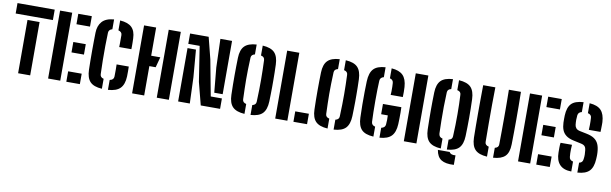

<svg xmlns="http://www.w3.org/2000/svg" viewBox="-51 -1246 6166 1937"><g transform="rotate(10 3032.0 -277.5)"><path d="M135.8 0V-546.2H259.5V0ZM7 -589.3V-696H388.3V-589.3Z M443.1 0V-696H567.5V0ZM629.7 0V-106.8H768.4V0ZM629.7 -300.6V-407.3H757.3V-300.6ZM629.7 -589.3V-696H768.4V-589.3Z M995.3 7.5Q909.7 2.1 872.9 -37.2Q836.1 -76.5 833.8 -159Q832.7 -205 832.1 -254.3Q831.6 -303.6 831.6 -353.3Q831.6 -403.1 832.3 -450.2Q833.1 -497.3 833.8 -538.5Q835.2 -609.4 873.3 -652.7Q911.3 -696 995.3 -702.9V-602.2Q977.1 -597.5 967.6 -586.8Q958.1 -576.1 957.6 -560.1Q955.2 -499 954.4 -425.7Q953.7 -352.4 954.6 -277.1Q955.6 -201.9 958.3 -135.6Q958.9 -119.5 967.9 -109.1Q977 -98.7 995.3 -94.4ZM1057.4 7.5V-93.9Q1078.4 -97.7 1088.6 -108.4Q1098.8 -119.2 1099.3 -136.4Q1100.6 -179.7 1100 -207.3Q1099.3 -234.9 1099 -260.3H1223.7Q1224 -240.6 1224.5 -213.4Q1225 -186.3 1223.9 -159.1Q1220.7 -76.9 1182 -37.3Q1143.2 2.4 1057.4 7.5ZM1094.4 -437.3Q1094.9 -453.1 1095.2 -469.1Q1095.4 -485.2 1095.4 -506.6Q1095.4 -527.9 1095.3 -560.1Q1095.1 -576.6 1085.4 -587.1Q1075.7 -597.6 1057.4 -601.9V-703.2Q1138.8 -697.6 1177.3 -660.4Q1215.7 -623.1 1218.1 -548.2Q1219 -523.6 1219.4 -504.3Q1219.9 -485 1219.6 -468.8Q1219.4 -452.6 1218.9 -437.3Z M1303.6 0V-696H1427.3V-407.3H1520.7L1492.1 -300.6H1427.3V0ZM1556.2 0V-696H1680V0Z M2006.9 0 1947.3 -230.9 1891.6 -590.1H1775.1V-696H1965.3L2021.4 -474.5L2090.6 -106.7H2204.9V0ZM1775.1 0V-546.6H1861.5L1884.8 -266.2L1894.7 0ZM2204.9 -150.1H2118.8L2094.7 -404.5L2085.5 -696H2204.9Z M2455.9 7.2Q2371.1 2.1 2333 -36.9Q2295 -76 2292.8 -158.7Q2291.2 -211.6 2290.6 -261.9Q2290.1 -312.2 2290.1 -359.8Q2290.1 -407.3 2290.9 -452Q2291.7 -496.8 2292.8 -538.1Q2295 -620.4 2333 -659.2Q2371.1 -698.1 2455.9 -703.2V-601.9Q2437 -597.6 2427.5 -587.7Q2418.1 -577.7 2417.4 -561.3Q2414.6 -495.9 2413.3 -441.9Q2412.1 -387.9 2412.3 -339.3Q2412.6 -290.6 2413.9 -241.2Q2415.3 -191.8 2417.3 -135.2Q2417.8 -118.9 2427.3 -108.7Q2436.7 -98.5 2455.9 -94.1ZM2518 7.2V-94.1Q2537.1 -98.4 2546.6 -108.5Q2556 -118.7 2556.5 -135.2Q2559.4 -203.9 2560.3 -259.7Q2561.3 -315.4 2561.1 -364.4Q2560.9 -413.5 2559.7 -460.9Q2558.4 -508.3 2556.5 -559.9Q2556 -577 2546.8 -587.3Q2537.5 -597.6 2518 -601.9V-703.2Q2603.4 -698.1 2640.7 -659.1Q2678 -620 2681 -537.3Q2682.5 -495.3 2683.2 -456Q2683.9 -416.8 2684 -379.7Q2684.2 -342.5 2684 -306.3Q2683.7 -270.1 2682.9 -233.7Q2682 -197.3 2681 -159.6Q2678 -76.5 2640.8 -37.2Q2603.5 2.1 2518 7.2Z M2769.6 0V-696H2894V0ZM2956.2 0V-106.8H3095.8V0Z M3306.9 7.2Q3222.1 2.1 3184 -36.9Q3146 -76 3143.8 -158.7Q3142.2 -211.6 3141.6 -261.9Q3141.1 -312.2 3141.1 -359.8Q3141.1 -407.3 3141.9 -452Q3142.7 -496.8 3143.8 -538.1Q3146 -620.4 3184 -659.2Q3222.1 -698.1 3306.9 -703.2V-601.9Q3288 -597.6 3278.5 -587.7Q3269.1 -577.7 3268.4 -561.3Q3265.6 -495.9 3264.3 -441.9Q3263.1 -387.9 3263.3 -339.3Q3263.6 -290.6 3264.9 -241.2Q3266.3 -191.8 3268.3 -135.2Q3268.8 -118.9 3278.3 -108.7Q3287.7 -98.5 3306.9 -94.1ZM3369 7.2V-94.1Q3388.1 -98.4 3397.6 -108.5Q3407 -118.7 3407.5 -135.2Q3410.4 -203.9 3411.3 -259.7Q3412.3 -315.4 3412.1 -364.4Q3411.9 -413.5 3410.7 -460.9Q3409.4 -508.3 3407.5 -559.9Q3407 -577 3397.8 -587.3Q3388.5 -597.6 3369 -601.9V-703.2Q3454.4 -698.1 3491.7 -659.1Q3529 -620 3532 -537.3Q3533.5 -495.3 3534.2 -456Q3534.9 -416.8 3535 -379.7Q3535.2 -342.5 3535 -306.3Q3534.7 -270.1 3533.9 -233.7Q3533 -197.3 3532 -159.6Q3529 -76.5 3491.8 -37.2Q3454.5 2.1 3369 7.2Z M3776.6 7.2Q3690.2 2.1 3653.6 -36.9Q3616.9 -76 3614 -159.1Q3611.6 -224.5 3611 -292.2Q3610.5 -360 3611.3 -421.7Q3612.1 -483.5 3614 -531.1Q3617.4 -618.4 3654.8 -658.2Q3692.1 -698.1 3776.6 -703.2V-601.7Q3739.8 -592.9 3737.5 -559.1Q3735.3 -520.7 3734.2 -466.7Q3733.1 -412.7 3733.1 -353.2Q3733.1 -293.6 3734.2 -237.1Q3735.3 -180.5 3737.5 -136.6Q3738.5 -120.3 3748.1 -109.7Q3757.7 -99 3776.6 -94.6ZM3838.8 7.2V-94.1Q3878.4 -102.4 3881.1 -135Q3883.6 -158.2 3883.7 -184.2Q3883.7 -210.2 3882.7 -228.9H3814.6V-334.1H4003Q4004.3 -307.9 4004.4 -276.7Q4004.5 -245.4 4003.8 -215Q4003.1 -184.6 4002.1 -160Q3997.9 -76.5 3959.7 -37.4Q3921.5 1.7 3838.8 7.2ZM3875.3 -437.4Q3876.8 -450.5 3877.3 -473.4Q3877.8 -496.3 3877.3 -520.3Q3876.8 -544.3 3875.3 -560.2Q3872.8 -592.3 3838.8 -601V-703.2Q3916.7 -697.6 3955.2 -659.7Q3993.6 -621.7 3999 -540.4Q4000.5 -518.7 4000.7 -490Q4000.8 -461.3 3999.7 -437.4Z M4087.1 0V-696H4216V0Z M4466.9 7.2Q4380.8 2.1 4343.4 -37Q4306 -76.1 4303.8 -158.7Q4302.3 -219.1 4301.7 -268.3Q4301.1 -317.5 4301.1 -361.1Q4301.1 -404.7 4301.8 -447.7Q4302.6 -490.6 4303.8 -538.1Q4306.1 -620.4 4343.6 -659.4Q4381.1 -698.5 4466.9 -703.2V-601.5Q4448 -597.3 4438.6 -587.6Q4429.3 -578 4428.3 -561.5Q4424.7 -486.9 4423.9 -413Q4423.2 -339.1 4424.3 -270.1Q4425.4 -201.1 4427.4 -140.8Q4428.4 -121.3 4437.6 -110.1Q4446.9 -98.9 4466.9 -93.8ZM4625.4 147.1Q4540.6 152.2 4496.2 124.5Q4451.9 96.7 4440.7 26H4561.9Q4574.9 54.3 4625.4 49.6ZM4529 7.2V-94.5Q4548.5 -98.7 4557.8 -108.9Q4567 -119.2 4567.5 -135.2Q4570.8 -196.7 4571.9 -253Q4573 -309.3 4573 -361.7Q4573 -414.1 4571.5 -464Q4569.9 -513.8 4567.5 -561.5Q4567 -577.7 4557.8 -587.5Q4548.5 -597.3 4529 -601.5V-703.2Q4614.5 -697.7 4651.8 -658.9Q4689 -620 4692 -537.3Q4693.9 -487.8 4694.6 -440Q4695.4 -392.2 4695.4 -345.6Q4695.4 -298.9 4694.4 -252.6Q4693.5 -206.2 4692 -159.6Q4689 -76.5 4651.8 -37.4Q4614.5 1.6 4529 7.2Z M4940.3 7.2Q4855.1 2.1 4817.4 -36.9Q4779.7 -75.9 4777.6 -158.7Q4776.6 -215 4776.1 -278.1Q4775.6 -341.1 4775.6 -409.7Q4775.6 -478.3 4776.1 -550.4Q4776.6 -622.4 4777.6 -696H4902.2Q4900.4 -617.5 4899.9 -522Q4899.3 -426.6 4899.7 -326.7Q4900.2 -226.8 4901.2 -135.2Q4901.2 -120 4911.1 -109.6Q4921 -99.2 4940.3 -94.6ZM5002.4 7.2V-94.1Q5021.4 -98.5 5031.1 -108.7Q5040.8 -118.9 5040.8 -135.4Q5041.8 -210.6 5042.3 -278.7Q5042.8 -346.9 5042.9 -413.5Q5043.1 -480.1 5042.6 -549.4Q5042.1 -618.8 5040.8 -696H5164.3Q5165.8 -629.5 5166.3 -557.6Q5166.8 -485.8 5166.8 -414.2Q5166.7 -342.7 5166 -277.2Q5165.3 -211.7 5164.3 -158Q5162.6 -73.3 5124.2 -35.6Q5085.7 2.1 5002.4 7.2Z M5257.1 0V-696H5381.5V0ZM5443.7 0V-106.8H5582.4V0ZM5443.7 -300.6V-407.3H5571.3V-300.6ZM5443.7 -589.3V-696H5582.4V-589.3Z M5866 7.2V-94.1Q5885.5 -98.1 5894.4 -109Q5903.3 -119.8 5905.1 -137.4Q5909.1 -165.9 5908.3 -185Q5907.5 -204.2 5905.1 -229.3Q5903.3 -252.1 5891.9 -266.7Q5880.5 -281.3 5851.7 -287.4L5775 -303.8Q5724.2 -314.7 5695.5 -336.4Q5666.9 -358.1 5654.5 -390.3Q5642.1 -422.5 5640.6 -465.1Q5640.1 -484.5 5640.2 -502.1Q5640.3 -519.6 5640.8 -537.9Q5644.1 -620.4 5680.9 -659.2Q5717.7 -698.1 5804.8 -703.2V-601.9Q5785.4 -597.5 5776.4 -587.3Q5767.4 -577.2 5765.3 -561.9Q5762.5 -540.2 5762.4 -514.9Q5762.3 -489.6 5765.3 -463.5Q5767.5 -444.7 5779.6 -430Q5791.6 -415.3 5821.4 -409.2L5889.4 -395.3Q5938.9 -385.5 5969 -365.2Q5999.1 -344.8 6013.4 -311.6Q6027.7 -278.4 6030.5 -229.4Q6031.1 -214.2 6031.3 -206.6Q6031.6 -198.9 6031.1 -189.2Q6030.7 -179.5 6029.6 -157.9Q6025.2 -75.6 5987.5 -36.8Q5949.7 2.1 5866 7.2ZM5803.9 7.2Q5723.4 6.1 5683.9 -36.5Q5644.4 -79 5643.8 -159.5Q5643.5 -184.4 5643.7 -211.8Q5643.8 -239.3 5647.3 -259.3H5764.3Q5762.4 -233.7 5761.7 -212.1Q5761 -190.6 5761.8 -171.9Q5762.5 -153.3 5764.3 -135.8Q5765.7 -119.2 5775.3 -109Q5785 -98.9 5803.9 -94.5ZM5905.4 -437.4Q5906.9 -466.8 5907.2 -486Q5907.5 -505.3 5907 -522.1Q5906.5 -538.9 5905.4 -560.5Q5904.7 -577 5895.1 -587.2Q5885.6 -597.5 5866.9 -601.7V-703.2Q5947.9 -697.6 5985 -658.4Q6022.2 -619.1 6026.6 -537.8Q6027.1 -530.4 6026.9 -509.9Q6026.7 -489.4 6026.1 -468.1Q6025.5 -446.8 6025 -437.4Z"/></g></svg>

Font: Big Shoulders Stencil Text SC Thin
Style: Regular
Weight: 100
Designer: Patric King
Foundry: XO Type Co
Version: Version 2.001